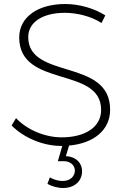

<svg xmlns="http://www.w3.org/2000/svg" viewBox="-20 -725 639 959"><path d="M121 -540C121 -614 193 -661 304 -661C364 -661 435 -644 487 -610L506 -648C454 -682 377 -705 306 -705C168 -705 76 -639 76 -538C76 -283 487 -396 485 -175C485 -92 408 -39 288 -39C206 -39 117 -75 60 -135L38 -98C99 -37 194 4 287 4H291L269 80H298C334 80 354 103 354 127C354 153 334 179 292 179C271 179 245 171 229 161L217 193C236 205 268 214 295 214C356 214 390 176 390 130C390 93 364 58 309 55L325 2C450 -9 530 -77 530 -176C532 -436 121 -325 121 -540Z"/></svg>

Font: Montserrat arm ExtraLight
Style: Regular
Weight: 275
Designer: Julieta Ulanovsky
Foundry: Julieta Ulanovsky
Version: Version 6.000;PS 006.000;hotconv 1.0.88;makeotf.lib2.5.64775